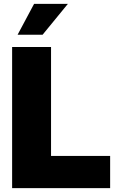

<svg xmlns="http://www.w3.org/2000/svg" viewBox="-20 -970 611 990"><path d="M42.5 0V-727.5H243.2V-166H547.9V0ZM70.8 -791 155.8 -950.2H330.1L199.7 -791Z"/></svg>

Font: Inter 24pt Black
Style: Regular
Weight: 900
Designer: Rasmus Andersson
Foundry: rsms
Version: Version 4.001;git-66647c0bb